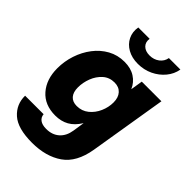

<svg xmlns="http://www.w3.org/2000/svg" viewBox="-272 -837 1154 1154"><g transform="rotate(45 305.0 -260.0)"><path d="M231.4 210.9Q109.9 210.9 55.7 162.6Q1.5 114.3 2.4 40H159.7Q161.6 64 180.2 77.9Q198.7 91.8 233.4 91.8Q283.7 91.8 316.2 63Q348.6 34.2 356.4 -17.6L367.7 -91.3H367.2Q338.9 -45.4 301.5 -24.4Q264.2 -3.4 214.4 -3.4Q124 -3.4 73.2 -61.8Q22.5 -120.1 22.5 -213.4Q22.5 -272.5 41 -328.6Q59.6 -384.8 93.8 -429.4Q127.9 -474.1 175.5 -500.5Q223.1 -526.9 281.7 -526.9Q335 -526.9 371.6 -503.4Q408.2 -480 425.8 -439.5H426.3L438.5 -515.6H605.5L524.4 -22.5Q503.4 103.5 426.3 157.2Q349.1 210.9 231.4 210.9ZM265.6 -135.3Q308.6 -135.3 340.6 -161.1Q372.6 -187 389.9 -226.6Q407.2 -266.1 407.2 -307.1Q407.2 -349.1 385.7 -372.8Q364.3 -396.5 326.7 -396.5Q283.2 -396.5 252.9 -369.4Q222.7 -342.3 207 -301.8Q191.4 -261.2 191.4 -219.7Q191.4 -179.2 210.4 -157.2Q229.5 -135.3 265.6 -135.3ZM346.2 -574.2Q295.4 -574.2 258.3 -595Q221.2 -615.7 203.6 -651.4Q186 -687 193.4 -731H290Q284.7 -699.2 304.4 -679.4Q324.2 -659.7 360.4 -659.7Q396 -659.7 422.1 -679.4Q448.2 -699.2 453.6 -731H551.3Q543.9 -687 514.4 -651.4Q484.9 -615.7 441.2 -595Q397.5 -574.2 346.2 -574.2Z"/></g></svg>

Font: Inter Display ExtraBold
Style: Italic
Weight: 800
Italic angle: -9.39999°
Designer: Rasmus Andersson
Foundry: rsms
Version: Version 4.000;git-a52131595